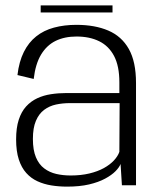

<svg xmlns="http://www.w3.org/2000/svg" viewBox="-20 -690 588 715"><path d="M230 5Q276.5 5 311.8 -3.2Q347 -11.5 371.5 -24.8Q396 -38 410.2 -52.5Q424.5 -67 429 -79.5L434 0H486.5V-381Q486.5 -460 459.8 -507.5Q433 -555 383.2 -576.2Q333.5 -597.5 264.5 -597.5Q219 -597.5 181 -587.2Q143 -577 114.8 -554.5Q86.5 -532 68.8 -496.5Q51 -461 45 -410.5L105.5 -396Q112 -452 133 -486.8Q154 -521.5 187.2 -537.8Q220.5 -554 265 -554Q313.5 -554 349.2 -536.5Q385 -519 404.8 -481.5Q424.5 -444 424.5 -383.5V-343.5H227Q197.5 -343.5 169.8 -339.2Q142 -335 118.5 -324Q95 -313 77.2 -293.5Q59.5 -274 49.8 -244Q40 -214 40 -171Q40 -127 50 -96.2Q60 -65.5 77.8 -45.8Q95.5 -26 119.5 -15Q143.5 -4 171.5 0.5Q199.5 5 230 5ZM243 -36.5Q215 -36.5 189.8 -42.2Q164.5 -48 144.8 -62.8Q125 -77.5 113.8 -104.2Q102.5 -131 102.5 -172.5Q102.5 -214 113.8 -240.2Q125 -266.5 144.5 -281Q164 -295.5 188.8 -300.8Q213.5 -306 240.5 -306H425.5L424.5 -124.5Q419 -108.5 404.5 -92.8Q390 -77 367 -64.2Q344 -51.5 312.8 -44Q281.5 -36.5 243 -36.5ZM131.5 -643.5H399V-670H131.5Z"/></svg>

Font: Anybody Light
Style: Regular
Weight: 300
Designer: Tyler Finck
Foundry: Etcetera Type Company
Version: Version 1.111; ttfautohint (v1.8.4)